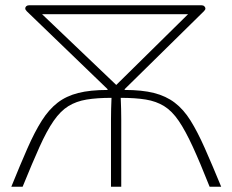

<svg xmlns="http://www.w3.org/2000/svg" viewBox="-20 -710 882 730"><path d="M23 0Q57 -84 84.5 -146.5Q112 -209 139 -251.5Q166 -294 199 -319.5Q232 -345 277.5 -356.5Q323 -368 389 -368V-371L82 -667Q76 -673 76 -678Q76 -683 80 -686.5Q84 -690 91 -690H746Q753 -690 757 -686Q761 -682 761 -677.5Q761 -673 755 -667L454 -371V-368Q520 -368 565.5 -356.5Q611 -345 644.5 -319.5Q678 -294 704.5 -251.5Q731 -209 758.5 -147Q786 -85 821 0H777Q741 -91 713 -152Q685 -213 659.5 -250.5Q634 -288 604 -306.5Q574 -325 534.5 -331.5Q495 -338 439 -338Q440 -316 440.5 -296Q441 -276 441 -257V0H402V-257Q402 -276 402.5 -296Q403 -316 404 -338Q349 -338 309.5 -331.5Q270 -325 240 -306.5Q210 -288 184 -250.5Q158 -213 130.5 -152Q103 -91 66 0ZM422 -387 695 -656H140Z"/></svg>

Font: Exo 2 ExtraLight
Style: Regular
Weight: 250
Designer: Natanael Gama
Foundry: Natanael Gama
Version: Version 2.010